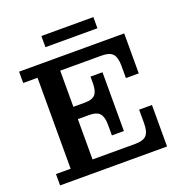

<svg xmlns="http://www.w3.org/2000/svg" viewBox="-145 -955 1031 1083"><g transform="rotate(-20 370.5 -414.0)"><path d="M221 -761V-828H533V-761ZM32 0V-68H120V-614H34V-682H665V-442H588V-515Q588 -566 569 -587Q550 -608 503 -608H254V-391H324Q367 -391 385 -411Q403 -431 403 -479V-518H475V-165H403V-229Q403 -276 385 -296.5Q367 -317 324 -317H254V-75H511Q559 -75 578 -96Q597 -117 597 -167V-249H674V0Z"/></g></svg>

Font: Montagu Slab 16pt Medium
Style: Regular
Weight: 500
Designer: Florian Karsten
Foundry: Florian Karsten
Version: Version 1.000; ttfautohint (v1.8.3)